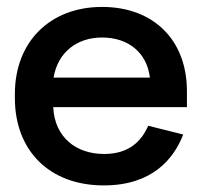

<svg xmlns="http://www.w3.org/2000/svg" viewBox="-20 -534 597 568"><path d="M287 14.5C430.5 14.5 494 -64 522 -136L418.5 -162C398 -115.5 361 -78.5 288 -78.5C204.5 -78.5 141.5 -128.5 137.5 -217H533V-264C533 -417 433 -513.5 282 -513.5C127.5 -513.5 24 -410 24 -256V-244C24 -88.5 126 14.5 287 14.5ZM138.5 -304.5C151 -379 207 -423 282 -423C359.5 -423 414.5 -378.5 423.5 -304.5Z"/></svg>

Font: MCL Standard Medium
Style: Regular
Weight: 500
Designer: Květoslav Bartoš
Foundry: Florian Karsten
Version: Version 1.001;Glyphs 3.2.3 (3260)